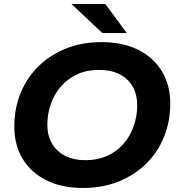

<svg xmlns="http://www.w3.org/2000/svg" viewBox="-20 -921 884 953"><path d="M392 12Q286 12 209.5 -26.5Q133 -65 92 -133.5Q51 -202 51 -292Q51 -382 82 -458.5Q113 -535 170.5 -591.5Q228 -648 307.5 -680Q387 -712 484 -712Q590 -712 666.5 -673.5Q743 -635 784 -566.5Q825 -498 825 -408Q825 -318 794 -241.5Q763 -165 705.5 -108.5Q648 -52 568.5 -20Q489 12 392 12ZM406 -126Q465 -126 512.5 -147.5Q560 -169 593 -207Q626 -245 643.5 -294.5Q661 -344 661 -399Q661 -451 639 -490.5Q617 -530 574.5 -552Q532 -574 470 -574Q411 -574 364 -552.5Q317 -531 283.5 -493Q250 -455 232.5 -405.5Q215 -356 215 -301Q215 -249 237.5 -209.5Q260 -170 302.5 -148Q345 -126 406 -126ZM488 -757 335 -901H503L609 -757Z"/></svg>

Font: Montserrat Thin
Style: Bold Italic
Weight: 700
Italic angle: -11.3°
Version: Version 9.000